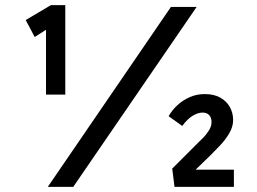

<svg xmlns="http://www.w3.org/2000/svg" viewBox="-20 -727 1000 747"><path d="M159 -359V-633L165 -615L115 -583L80 -649L178 -707H234V-359H197Q189 -359 180 -359Q171 -359 159 -359ZM166 0 645 -700H745L265 0ZM659 0 650 -71 750 -171Q759 -179 771.5 -192Q784 -205 793.5 -220.5Q803 -236 803 -252Q803 -269 794 -279Q785 -289 768 -289Q750 -289 729.5 -276.5Q709 -264 689 -237L636 -275Q649 -298 670 -317.5Q691 -337 718 -349Q745 -361 777 -361Q812 -361 836.5 -347.5Q861 -334 874 -311Q887 -288 887 -260Q887 -234 872 -208.5Q857 -183 836.5 -161.5Q816 -140 799 -123L732 -58L736 -67H890V0Z"/></svg>

Font: Lexend Giga
Style: Regular
Weight: 400
Designer: Bonnie Shaver-Troup, Thomas Jockin
Foundry: Lexend
Version: Version 1.007